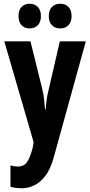

<svg xmlns="http://www.w3.org/2000/svg" viewBox="-20 -767 482 1027"><path d="M3 -546H143L207 -287Q213 -260 216 -234Q219 -208 221 -181H224Q226 -207 229 -230Q232 -253 240 -286L300 -546H439L268 73Q251 136 223.5 172.5Q196 209 163 224.5Q130 240 98 240Q81 240 65.5 238Q50 236 36 232V118Q57 124 75 124Q105 124 122 103.5Q139 83 155 23L160 -6ZM79 -681Q79 -713 95.5 -730Q112 -747 138 -747Q166 -747 182.5 -729.5Q199 -712 199 -681Q199 -650 182.5 -632.5Q166 -615 138 -615Q112 -615 95.5 -632Q79 -649 79 -681ZM241 -681Q241 -713 258 -730Q275 -747 302 -747Q330 -747 346.5 -729.5Q363 -712 363 -681Q363 -650 346.5 -632.5Q330 -615 302 -615Q274 -615 257.5 -632.5Q241 -650 241 -681Z"/></svg>

Font: Noto Sans Gujarati ExtraCondensed
Style: Bold
Weight: 700
Width: 2
Designer: Jelle Bosma - Monotype Design Team, Universal Thirst
Foundry: Monotype Imaging Inc.
Version: Version 2.106; ttfautohint (v1.8.4.7-5d5b)